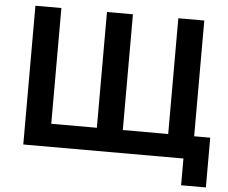

<svg xmlns="http://www.w3.org/2000/svg" viewBox="-56 -765 1145 965"><g transform="rotate(5 516.5 -282.5)"><path d="M892 135H1017V-116H936V-700H805V-116H576V-700H445V-116H215V-700H84V0H892Z"/></g></svg>

Font: Fixel Display SemiBold
Style: Regular
Weight: 600
Designer: AlfaBravo + MacPaw
Foundry: Kyrylo Tkachov, Marchela Mozhyna, Serhii Makarenko, Maria Weinstein, Zakhar Kryvoshyya
Version: Version 1.211